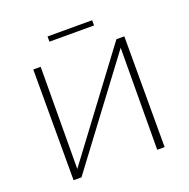

<svg xmlns="http://www.w3.org/2000/svg" viewBox="-140 -938 1055 1072"><g transform="rotate(-20 387.5 -402.0)"><path d="M520 -804V-773H255V-804ZM658 -658V0H614L617 -605L164 0H117V-658H161L158 -52L611 -658Z"/></g></svg>

Font: EauTestText Light
Style: Regular
Weight: 300
Designer: Christian Thalmann (Catharsis Fonts)
Version: Version 0.001;PS 000.001;hotconv 1.0.88;makeotf.lib2.5.64775